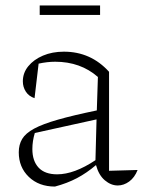

<svg xmlns="http://www.w3.org/2000/svg" viewBox="-20 -677 529 706"><path d="M182 9Q123 9 86 -26.5Q49 -62 49 -117Q49 -145 61.5 -166Q74 -187 105.5 -204Q137 -221 193 -237Q249 -253 336 -271L340 -394Q276 -450 183 -450Q154 -450 122 -443L107 -316Q86 -323 75 -340Q64 -357 64 -378Q64 -409 84 -433.5Q104 -458 138 -472.5Q172 -487 215 -487Q314 -487 381 -413V-49L486 -52Q475 -24 455 -9.5Q435 5 413 5Q388 5 365.5 -14Q343 -33 333 -70Q299 -41 263 -22Q227 -3 182 9ZM99 -129Q99 -85 122 -60.5Q145 -36 190 -36Q253 -36 331 -88L335 -238L108 -188Q99 -158 99 -129ZM126 -622V-657H348V-622Z"/></svg>

Font: Piazzolla ExtraLight
Style: Regular
Weight: 200
Designer: Juan Pablo del Peral
Foundry: Huerta Tipografica
Version: Version 1.330